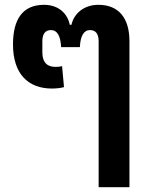

<svg xmlns="http://www.w3.org/2000/svg" viewBox="-20 -584 632 798"><path d="M390 194H518V-413C518 -508 474 -564 389 -564C328 -564 287 -527 277 -481H270C261 -527 224 -564 163 -564C75 -564 34 -505 34 -399C34 -277 97 -216 196 -216C212 -216 234 -218 246 -222L238 -309C229 -307 223 -306 212 -306C169 -306 156 -332 156 -367V-412C156 -443 168 -459 192 -459C218 -459 232 -434 234 -388H312C314 -434 328 -459 354 -459C378 -459 390 -443 390 -412Z"/></svg>

Font: IBM Plex Thai SemiBold
Style: Regular
Weight: 600
Designer: Mike Abbink, Paul van der Laan, Pieter van Rosmalen, Ben Mitchell, Mark Frömberg
Foundry: Bold Monday
Version: Version 1.0